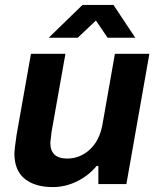

<svg xmlns="http://www.w3.org/2000/svg" viewBox="-20 -743 641 775"><path d="M176.8 -590.8 313 -723.1H438L525.9 -590.8H414.1L367.2 -660.2L293.9 -590.8ZM192.9 12.2Q121.6 12.2 79.8 -21.2Q38.1 -54.7 38.1 -124Q38.1 -137.7 46.9 -198.2L105 -525.9H244.1L188 -210L183.1 -167Q183.1 -103 251 -103Q302.7 -103 342 -138.9Q381.3 -174.8 393.1 -237.8L443.8 -525.9H583L490.2 0H377V-73.2H370.1Q338.4 -34.7 291.3 -11.2Q244.1 12.2 192.9 12.2Z"/></svg>

Font: Archivo
Style: Bold Italic
Weight: 700
Italic angle: -10°
Designer: Hector Gatti
Foundry: Omnibus-Type
Version: Version 2.001